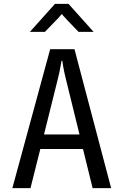

<svg xmlns="http://www.w3.org/2000/svg" viewBox="-20 -975 640 995"><path d="M44 0 240 -720H366L556 0H460L410 -203H189L138 0ZM208 -278H392L322 -563Q317 -584 313 -601.5Q309 -619 307 -633Q305 -648 303 -660H299Q297 -648 294 -633Q292 -619 288 -601.5Q284 -584 279 -563ZM265 -955H335L465 -810H387L332 -867Q323 -877 317.5 -883Q312 -889 308 -893Q304 -898 302 -901H299Q297 -898 293 -894Q289 -889 283.5 -883Q278 -877 269 -868L213 -810H135Z"/></svg>

Font: JetBrainsMono NF
Style: Regular
Weight: 400
Monospace: yes
Designer: Philipp Nurullin, Konstantin Bulenkov
Foundry: JetBrains
Version: Version 1.0.2; ttfautohint (v1.8.3)